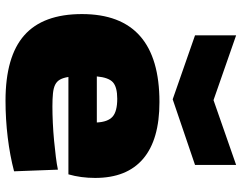

<svg xmlns="http://www.w3.org/2000/svg" viewBox="-110 -757 876 696"><g transform="rotate(90 328.0 -409.0)"><path d="M108 -827 343 -745 578 -827V-678L340 -597L108 -678ZM345 9Q185 9 108 -59Q31 -127 31 -268Q31 -549 350 -549Q486 -549 555.5 -490Q625 -431 625 -316Q625 -264 612 -219H259Q262 -200 268.5 -188.5Q275 -177 287 -171Q299 -165 318.5 -163Q338 -161 366 -161Q393 -161 425.5 -162.5Q458 -164 489.5 -167Q521 -170 549 -173.5Q577 -177 595 -181L601 -22Q544 -7 478 1Q412 9 345 9ZM338 -396Q296 -396 278.5 -380.5Q261 -365 257 -322H424Q422 -362 403 -379Q384 -396 338 -396Z"/></g></svg>

Font: Encode Sans Wide
Style: Black
Weight: 900
Designer: Pablo Impallari, Andres Torresi
Foundry: Pablo Impallari, Andres Torresi
Version: Version 1.000; ttfautohint (v1.00) -l 8 -r 50 -G 200 -x 14 -